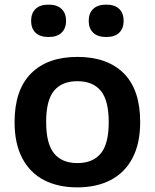

<svg xmlns="http://www.w3.org/2000/svg" viewBox="-20 -800 669 830"><path d="M43 -272Q43 -411 114.2 -482.5Q185.5 -554 314.5 -554Q444 -554 515 -483Q586 -412 586 -272.5Q586 -180 552.8 -116.8Q519.5 -53.5 458.5 -21.8Q397.5 10 314.5 10Q231 10 170.2 -21.5Q109.5 -53 76.2 -116.2Q43 -179.5 43 -272ZM450 -271.5Q450 -366.5 415.5 -407.8Q381 -449 314.5 -449Q248 -449 213.8 -408Q179.5 -367 179.5 -273Q179.5 -178.5 213.8 -136.8Q248 -95 314.5 -95Q381 -95 415.5 -136.5Q450 -178 450 -271.5ZM114.5 -710Q114.5 -743 133.8 -761.5Q153 -780 190 -780Q226.5 -780 246 -761.5Q265.5 -743 265.5 -710Q265.5 -677 246 -658.5Q226.5 -640 190 -640Q153 -640 133.8 -658.5Q114.5 -677 114.5 -710ZM363.5 -710Q363.5 -743 383 -761.5Q402.5 -780 439 -780Q476 -780 495.2 -761.5Q514.5 -743 514.5 -710Q514.5 -677 495.2 -658.5Q476 -640 439 -640Q402.5 -640 383 -658.5Q363.5 -677 363.5 -710Z"/></svg>

Font: Encode Sans Semi Expanded SmBd
Style: Regular
Weight: 600
Width: 6
Designer: Multiple Designers
Foundry: Impallari Type
Version: Version 2.000